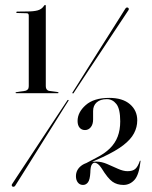

<svg xmlns="http://www.w3.org/2000/svg" viewBox="-20 -732 602 761"><path d="M48 -680.5 86 -679.5Q90 -679.5 92 -677.2Q94 -675 94 -669.5V-390.5Q94 -382 90.2 -377.8Q86.5 -373.5 80 -372L45.5 -367Q41.5 -366 41.5 -364.5Q41.5 -362.5 45 -362.5H209Q212 -362.5 212 -364.5Q212 -366 209 -367L173.5 -372Q168 -373.5 164.8 -378Q161.5 -382.5 161.5 -390.5V-708Q161.5 -712.5 159 -712.5Q157.5 -712.5 156.5 -711.5Q155.5 -710.5 154.5 -709Q145.5 -695.5 129.8 -691Q114 -686.5 86 -686.5L47.5 -686Q46.5 -686 45.5 -685.2Q44.5 -684.5 44.5 -683.5Q44.5 -682 45.2 -681.2Q46 -680.5 48 -680.5ZM272 -363.5Q271 -362 270 -361.5Q269 -361 268 -362Q267 -363 266.8 -364Q266.5 -365 268 -366.5Q271 -371 287 -396.5Q303 -422 326.2 -459Q349.5 -496 375.2 -536.8Q401 -577.5 423.8 -613.5Q446.5 -649.5 461.2 -672.8Q476 -696 477 -698Q479.5 -701.5 482.2 -702.2Q485 -703 488 -701Q490.5 -699.5 490.5 -696Q490.5 -692.5 488 -690Q487.5 -688.5 472 -665.8Q456.5 -643 433.2 -607.5Q410 -572 383.2 -531.8Q356.5 -491.5 332.2 -455Q308 -418.5 291.5 -393.2Q275 -368 272 -363.5ZM246.5 -333.5Q247 -335 248.8 -335.8Q250.5 -336.5 251 -335.5Q252.5 -335 252 -333.5Q251.5 -332 250 -330.5Q247 -326 231 -300.5Q215 -275 191.5 -237.2Q168 -199.5 142.2 -158.5Q116.5 -117.5 93.8 -81Q71 -44.5 56 -20.8Q41 3 40 4.5Q38 7.5 34.8 8Q31.5 8.5 29.5 7.5Q26.5 5.5 26.5 2.2Q26.5 -1 29 -4Q30 -6 45.5 -29.2Q61 -52.5 84.5 -88.2Q108 -124 134.8 -164.5Q161.5 -205 185.8 -241.8Q210 -278.5 226.8 -303.8Q243.5 -329 246.5 -333.5ZM318 -78.5 316 -82.5 360.5 -106Q394.5 -123 415.5 -143.8Q436.5 -164.5 446.5 -190.8Q456.5 -217 456.5 -251Q456.5 -300.5 441.2 -319.8Q426 -339 403.5 -339Q377.5 -339 363.2 -326.2Q349 -313.5 349 -292V-258.5Q349 -239 339.8 -227.8Q330.5 -216.5 317 -216.5Q303.5 -216.5 295.5 -226Q287.5 -235.5 287.5 -252.5Q287.5 -287 319.8 -315.5Q352 -344 413 -344Q466 -344 495 -319Q524 -294 524 -255Q524 -228 511.2 -203.8Q498.5 -179.5 468.8 -156.5Q439 -133.5 387.5 -109.5ZM281 -33.5Q281 -59 302.2 -75.2Q323.5 -91.5 362 -91.5Q382.5 -91.5 404.5 -82Q426.5 -72.5 447.5 -63Q468.5 -53.5 485.5 -53.5Q506 -53.5 516.2 -62.5Q526.5 -71.5 534 -93.5Q534.5 -94.5 534.8 -95Q535 -95.5 535.5 -95.5Q537 -95 537 -93Q531 -38.5 512.8 -18.8Q494.5 1 469.5 1Q444 1 425.8 -11.8Q407.5 -24.5 382 -66Q375 -76.5 368.2 -81.8Q361.5 -87 355 -87Q348.5 -87 343.5 -79Q338.5 -71 338 -47.5Q336.5 -20 328.8 -9.5Q321 1 309 1Q296 1 288.5 -8.8Q281 -18.5 281 -33.5Z"/></svg>

Font: Fraunces 120pt
Style: Regular
Weight: 400
Version: Version 1.000;[b76b70a41]